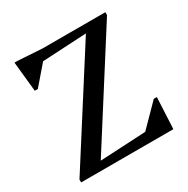

<svg xmlns="http://www.w3.org/2000/svg" viewBox="-159 -839 957 979"><g transform="rotate(-30 319.0 -349.5)"><path d="M43 0V-17L444 -646L184 -632L90 -523H72L54 -699H71L215 -690H584V-673L185 -46L455 -60L577 -184H595L586 0Z"/></g></svg>

Font: Platypi
Style: Regular
Weight: 400
Designer: David Sargent
Foundry: Bolt Cutter Type
Version: Version 1.200; ttfautohint (v1.8.4.7-5d5b)